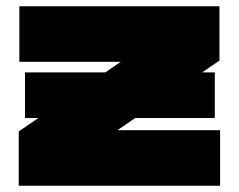

<svg xmlns="http://www.w3.org/2000/svg" viewBox="-20 -595 765 615"><path d="M60 -363H668V-217H60ZM40 0V-174L402 -421L587 -397H42V-575H683V-401L321 -154L165 -178H685V0Z"/></svg>

Font: Unbounded Black
Style: Regular
Weight: 900
Designer: Luke Prowse, Jean-Baptiste Morizot, Fátima Lázaro, Florian Runge
Foundry: NaN
Version: Version 1.701;gftools[0.9.28.dev5+ged2979d]